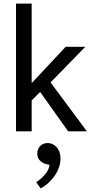

<svg xmlns="http://www.w3.org/2000/svg" viewBox="-20 -730 507 1067"><path d="M156 -172V0H69V-710H156V-268L345 -470H454L261 -272L463 0H359L203 -219ZM237 182Q222 179 204.5 164.5Q187 150 187 124Q187 100 202.5 82.5Q218 65 246 65Q258 65 270 70Q282 75 292.5 85.5Q303 96 309.5 112.5Q316 129 316 153Q316 176 308 199.5Q300 223 285 245Q270 267 250 285.5Q230 304 206 317L181 282Q209 265 231 238.5Q253 212 255 186Z"/></svg>

Font: Mukta
Style: Regular
Weight: 400
Designer: Girish Dalvi and Yashodeep Gholap
Foundry: Ek Type
Version: Version 2.538;PS 1.001;hotconv 16.6.51;makeotf.lib2.5.65220;